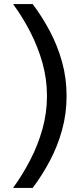

<svg xmlns="http://www.w3.org/2000/svg" viewBox="-20 -820 400 940"><path d="M140 100H44Q91 35 128.5 -37.5Q166 -110 188 -189Q210 -268 210 -350Q210 -433 188 -511.5Q166 -590 128.5 -663Q91 -736 44 -800H140Q186 -739 224 -667.5Q262 -596 284 -516.5Q306 -437 306 -350Q306 -264 284 -184Q262 -104 224 -32.5Q186 39 140 100Z"/></svg>

Font: Figtree Medium
Style: Regular
Weight: 500
Designer: Erik Kennedy
Foundry: Erik Kennedy
Version: Version 2.001; ttfautohint (v1.8.4.7-5d5b);gftools[0.9.27]